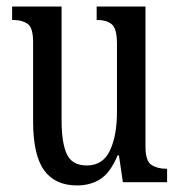

<svg xmlns="http://www.w3.org/2000/svg" viewBox="-20 -556 550 586"><path d="M215 10Q148 10 114.5 -36.5Q81 -83 81 -186V-428Q81 -472 64 -483.5Q47 -495 21 -495H17V-536H168V-188Q168 -120 184 -85.5Q200 -51 245 -51Q294 -51 315.5 -96.5Q337 -142 337 -215V-422Q337 -470 320.5 -482.5Q304 -495 278 -495H275V-536H424V-109Q424 -64 442.5 -52.5Q461 -41 486 -41H490V0H355L343 -82H339Q317 -29 286.5 -9.5Q256 10 215 10Z"/></svg>

Font: Noto Serif Hebrew ExtraCondensed
Style: Regular
Weight: 400
Width: 2
Designer: Monotype Design Team
Foundry: Monotype Imaging Inc.
Version: Version 2.004; ttfautohint (v1.8.4.7-5d5b)